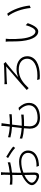

<svg xmlns="http://www.w3.org/2000/svg" viewBox="1500 -2292 825 3864"><g transform="rotate(-90 1912.0 -360.5)"><path d="M290.1 -35.2C245 -35.2 166.9 -80.3 166.9 -132.1C166.9 -181.1 235.1 -242.9 322.1 -282C323.2 -204.9 324.9 -126.8 324.9 -85.9C324.9 -56.1 315 -35.2 290.1 -35.2ZM366.8 -378.9C366.8 -422.9 367.9 -478 370 -530.9C443.2 -539.1 522 -553.3 577.1 -567.1L576 -616.8C521 -598.7 444.2 -584.9 371.1 -576C373.2 -631 373.9 -678.3 373.9 -698.2C375 -719.1 375.7 -735.8 377.8 -752.8H322.1C324.9 -737.9 327.1 -715.2 327.1 -696C327.1 -679 326 -630 323.9 -571C294 -568.9 266 -567.1 241.8 -567.1C206.7 -567.1 177.2 -568.9 127.1 -576L128.9 -525.9C161.9 -523.1 198.9 -521 242.9 -521C266 -521 293.3 -523.1 323.2 -525.9C322.1 -473 321 -419 321 -375V-329.9C218 -284.8 116.8 -204.9 116.8 -130C116.8 -54 236.2 13.8 299 13.8C344.1 13.8 372.2 -11 372.2 -82C372.2 -128.9 369 -218 367.9 -300.1C442.8 -329.9 511 -344.1 590.9 -344.1C683.9 -344.1 767 -298.3 767 -209.2C767 -110.1 682.9 -60 595.9 -45.1C570 -39.1 543 -38 518.1 -38H486.9L505 11C533 9.9 576 8.9 617.9 -1.1C734.7 -29.1 815 -94.8 815 -209.9C815 -313.9 724.8 -388.1 590.9 -388.1C523.1 -388.1 443.9 -373.9 366.8 -346.9ZM663 -610.1C725.1 -574.9 818.9 -514.9 866.8 -467L894.2 -507.1C851.2 -546.2 751.1 -611.9 687.1 -647Z M1617.9 -388.1C1691.1 -329.2 1725.1 -251.8 1725.1 -188.9C1725.1 -77.8 1621.8 -16 1471.9 -16C1355.1 -16 1301.1 -82 1301.1 -180C1301.1 -206 1304 -245 1307.9 -288C1384.9 -288 1460.9 -288.7 1536.9 -296.9L1538 -345.9C1468 -337 1404.8 -334.9 1335.9 -334.9H1312.9C1318.9 -397 1327.8 -466.3 1335.9 -529.1H1348C1422.9 -529.1 1481.2 -532 1544 -536.9L1545.1 -584.9C1485.1 -576 1420.1 -573.9 1348 -573.9H1342C1348 -616.8 1353 -655.9 1356.9 -683.9C1358 -703.8 1361.2 -720.2 1366.1 -740.1L1307.9 -744C1310 -724.8 1310 -707 1307.9 -687.1C1305 -659.1 1301.1 -619 1295.1 -576C1226.2 -578.8 1144.2 -592 1082 -611.2L1078.1 -562.9C1141 -546.9 1222.3 -534.8 1290.1 -530.9C1282 -468 1273.1 -399.9 1267 -337C1197.1 -340.9 1119.7 -351.9 1056.8 -375L1054 -326C1116.8 -306.1 1191.1 -294.7 1262.1 -290.8C1257.1 -242.9 1253.9 -201 1253.9 -172.9C1253.9 -21 1358 32 1473 32C1648.1 32 1773.1 -45.1 1773.1 -185C1773.1 -266 1740.1 -332 1674 -399.1Z M2148.8 -683.9 2149.9 -630C2169 -632.1 2190 -634.9 2209.9 -636C2257.8 -638.8 2444.2 -646 2507.1 -648.1C2422.2 -574.2 2176.1 -367.9 2032 -234L2070 -196C2176.8 -305 2271.7 -394.9 2447.8 -394.9C2577.8 -394.9 2661.9 -327.1 2661.9 -228C2661.9 -94.8 2518.8 -19.9 2326 -19.9C2296.2 -19.9 2266 -21 2234 -24.9L2248.9 25.9C2273.1 28.1 2296.9 29.1 2321 29.1C2546.2 29.1 2712 -57.9 2712 -225.9C2712 -354.8 2601.9 -440 2454.9 -440C2400.9 -440 2350.9 -432.2 2286.9 -404.1C2354.8 -466.3 2482.2 -572.1 2561.1 -634.9C2570 -641 2587.7 -654.1 2595.9 -659.1L2561.8 -698.2C2550.8 -694.2 2530.9 -692.1 2518.8 -690C2460.9 -687.1 2257.1 -681.1 2207 -681.1C2185 -681.1 2165.8 -681.8 2148.8 -683.9Z M3063.9 -655.9 3003.9 -658C3007.8 -639.9 3008.9 -599.8 3008.9 -579.9C3008.9 -527 3008.9 -409.1 3017.8 -331C3044.7 -90.9 3127.8 -2.8 3208.8 -2.8C3266.7 -2.8 3322.8 -56.1 3377.8 -214.1L3337 -255C3308.9 -148.1 3261 -58.9 3209.9 -58.9C3137.8 -58.9 3083.1 -169 3066.1 -340.9C3057.9 -424 3055.8 -521 3057.9 -578.1C3058.9 -601.2 3061.8 -639.9 3063.9 -655.9ZM3568.9 -627.1 3521 -610.1C3603 -503.2 3664.8 -335.9 3682.9 -154.8L3731.9 -175.1C3714.8 -343 3649.9 -516 3568.9 -627.1Z"/></g></svg>

Font: Karasuma Gothic
Style: Light
Weight: 300
Designer: Rasmus Andersson / Ryoko Nishizuka
Foundry: rsms
Version: Version 1.00